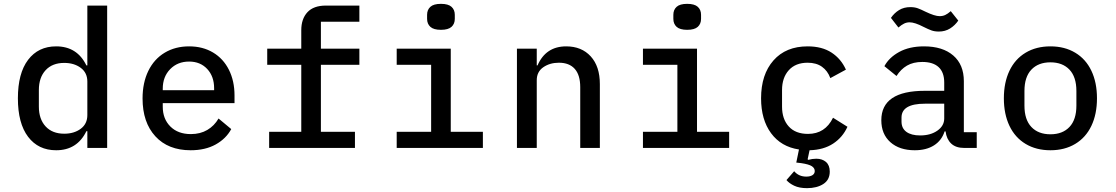

<svg xmlns="http://www.w3.org/2000/svg" viewBox="-20 -769 5800 998"><path d="M434 -87H429Q381 12 272 12Q179 12 126 -58Q73 -128 73 -258Q73 -388 126 -458Q179 -528 272 -528Q381 -528 429 -429H434V-740H537V0H434ZM314 -74Q365 -74 399.5 -99.5Q434 -125 434 -171V-345Q434 -391 399.5 -416.5Q365 -442 314 -442Q252 -442 217 -404Q182 -366 182 -301V-215Q182 -150 217 -112Q252 -74 314 -74Z M721 -257Q721 -339 751 -400.5Q781 -462 836 -495Q891 -528 963 -528Q1034 -528 1087.5 -496Q1141 -464 1170 -406Q1199 -348 1199 -273V-233H826V-214Q826 -151 865.5 -111.5Q905 -72 972 -72Q1021 -72 1057.5 -93.5Q1094 -115 1116 -153L1182 -98Q1155 -48 1101 -18Q1047 12 971 12Q854 12 787.5 -60.5Q721 -133 721 -257ZM1093 -300V-310Q1093 -372 1057 -410.5Q1021 -449 963 -449Q903 -449 864.5 -409.5Q826 -370 826 -308V-300Z M1379 -84H1546V-432H1369V-516H1546V-612Q1546 -671 1578 -705.5Q1610 -740 1674 -740H1848V-656H1648V-516H1848V-432H1648V-84H1825V0H1379Z M2200 -671V-692Q2200 -718 2217 -733.5Q2234 -749 2272 -749Q2310 -749 2327 -733.5Q2344 -718 2344 -692V-671Q2344 -645 2327 -629.5Q2310 -614 2272 -614Q2234 -614 2217 -629.5Q2200 -645 2200 -671ZM2042 -84H2221V-432H2042V-516H2323V-84H2490V0H2042Z M2667 0V-516H2770V-429H2774Q2817 -528 2923 -528Q3003 -528 3050.5 -476Q3098 -424 3098 -332V0H2996V-316Q2996 -379 2967.5 -411Q2939 -443 2885 -443Q2838 -443 2804 -419.5Q2770 -396 2770 -352V0Z M3480 -671V-692Q3480 -718 3497 -733.5Q3514 -749 3552 -749Q3590 -749 3607 -733.5Q3624 -718 3624 -692V-671Q3624 -645 3607 -629.5Q3590 -614 3552 -614Q3514 -614 3497 -629.5Q3480 -645 3480 -671ZM3322 -84H3501V-432H3322V-516H3603V-84H3770V0H3322Z M4377 -407 4296 -363Q4282 -401 4252.5 -422Q4223 -443 4178 -443Q4115 -443 4080 -404Q4045 -365 4045 -301V-215Q4045 -150 4080 -111.5Q4115 -73 4180 -73Q4269 -73 4310 -157L4385 -110Q4360 -55 4310.5 -22.5Q4261 10 4188 12L4178 59L4181 62Q4202 56 4223 56Q4254 56 4273.5 73Q4293 90 4293 123Q4293 166 4259.5 187.5Q4226 209 4175 209Q4135 209 4108.5 196.5Q4082 184 4068 167L4108 121Q4132 149 4171 149Q4191 149 4203 141.5Q4215 134 4215 120Q4215 105 4200 95Q4185 85 4145 79L4119 76L4133 8Q4040 -6 3988 -76.5Q3936 -147 3936 -258Q3936 -382 4000.5 -455Q4065 -528 4178 -528Q4253 -528 4302.5 -495.5Q4352 -463 4377 -407Z M4895 -86H4890Q4875 -39 4835 -13.5Q4795 12 4735 12Q4655 12 4608 -30Q4561 -72 4561 -144Q4561 -297 4787 -297H4888V-340Q4888 -393 4859 -420Q4830 -447 4774 -447Q4727 -447 4694.5 -428Q4662 -409 4640 -374L4577 -425Q4601 -470 4654 -499Q4707 -528 4783 -528Q4880 -528 4935 -480.5Q4990 -433 4990 -347V-82H5057V0H4992Q4948 0 4924 -23Q4900 -46 4895 -86ZM4763 -65Q4817 -65 4852.5 -90Q4888 -115 4888 -153V-230H4788Q4666 -230 4666 -158V-137Q4666 -102 4691.5 -83.5Q4717 -65 4763 -65ZM4781 -629Q4735 -653 4708 -653Q4693 -653 4679.5 -646.5Q4666 -640 4650 -626L4611 -676Q4628 -701 4653 -716.5Q4678 -732 4712 -732Q4734 -732 4750.5 -726Q4767 -720 4791 -708Q4839 -685 4864 -685Q4880 -685 4893 -691Q4906 -697 4922 -711L4961 -662Q4944 -637 4918.5 -621Q4893 -605 4860 -605Q4838 -605 4821.5 -611Q4805 -617 4781 -629Z M5198 -258Q5198 -340 5227 -401Q5256 -462 5311 -495Q5366 -528 5440 -528Q5514 -528 5569 -495Q5624 -462 5653 -401Q5682 -340 5682 -258Q5682 -176 5653 -115Q5624 -54 5569 -21Q5514 12 5440 12Q5366 12 5311 -21Q5256 -54 5227 -115Q5198 -176 5198 -258ZM5440 -71Q5503 -71 5539 -109Q5575 -147 5575 -220V-296Q5575 -369 5539 -407Q5503 -445 5440 -445Q5377 -445 5341 -407Q5305 -369 5305 -296V-220Q5305 -147 5341 -109Q5377 -71 5440 -71Z"/></svg>

Font: Writer Medium
Style: Regular
Weight: 500
Monospace: yes
Designer: Mike Abbink, Paul van der Laan, Pieter van Rosmalen
Foundry: Bold Monday
Version: Version 2.001 2020